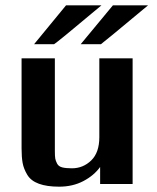

<svg xmlns="http://www.w3.org/2000/svg" viewBox="-20 -691 588 721"><path d="M283 -525 404 -671H536Q368 -531 359 -525ZM108 -525 228 -671H361Q194 -531 183 -525ZM61 -134V-472H186V-125Q186 -104 187.5 -95.5Q189 -87 194.5 -76.5Q200 -66 213.5 -62.5Q227 -59 250 -59Q292 -59 322.5 -88.5Q353 -118 353 -176V-472H478V0H356V-64Q333 -32 293 -11Q253 10 202 10Q156 10 126 -1Q96 -12 82.5 -34.5Q69 -57 65 -79Q61 -101 61 -134Z"/></svg>

Font: Coval
Style: Bold
Weight: 700
Foundry: Context Ltd
Version: Version 001.000